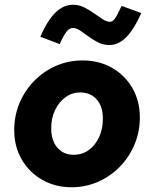

<svg xmlns="http://www.w3.org/2000/svg" viewBox="-20 -780 650 810"><path d="M282 10Q213 10 158 -21.5Q103 -53 71.5 -107.5Q40 -162 40 -231Q40 -292 62.5 -345.5Q85 -399 124.5 -439Q164 -479 216 -502Q268 -525 328 -525Q398 -525 452.5 -494Q507 -463 538.5 -408.5Q570 -354 570 -284Q570 -224 547.5 -170.5Q525 -117 485.5 -76.5Q446 -36 393.5 -13Q341 10 282 10ZM291 -127Q327 -127 354.5 -147Q382 -167 398 -201.5Q414 -236 414 -280Q414 -331 388 -360.5Q362 -390 318 -390Q284 -390 256.5 -370Q229 -350 212.5 -316Q196 -282 196 -239Q196 -187 222 -157Q248 -127 291 -127ZM232 -594 150 -625Q180 -694 214 -727Q248 -760 288 -760Q313 -760 335 -749Q357 -738 376.5 -724Q396 -710 413 -699Q430 -688 444 -688Q455 -688 464.5 -701Q474 -714 493 -755L576 -725Q546 -657 513 -623.5Q480 -590 442 -590Q416 -590 394 -601Q372 -612 353.5 -626Q335 -640 318.5 -651Q302 -662 287 -662Q273 -662 261 -647Q249 -632 232 -594Z"/></svg>

Font: Red Hat Text VF
Style: Italic
Weight: 300
Italic angle: -12°
Designer: Pentagram, MCKL
Foundry: Pentagram, MCKL
Version: Version 1.023